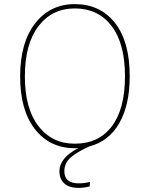

<svg xmlns="http://www.w3.org/2000/svg" viewBox="-20 -711 729 934"><path d="M415 1Q355 28 324 55Q293 82 293 122Q293 181 363 181Q389 181 418 174L416 196Q388 203 362 203Q316 203 292.5 181Q269 159 269 123Q269 57 360 10H344Q223 10 150.5 -82Q78 -174 78 -339Q78 -504 151 -597.5Q224 -691 344 -691Q467 -691 539 -600Q611 -509 611 -340Q611 -200 560 -111.5Q509 -23 415 1ZM101 -339Q101 -183 167 -97.5Q233 -12 344 -12Q460 -12 524 -96.5Q588 -181 588 -340Q588 -500 522.5 -585Q457 -670 344 -670Q233 -670 167 -583.5Q101 -497 101 -339Z"/></svg>

Font: FiraGO Thin
Style: Regular
Weight: 100
Designer: bBox Type
Foundry: bBox Type GmbH
Version: Version 1.001;PS 001.001;hotconv 1.0.88;makeotf.lib2.5.64775